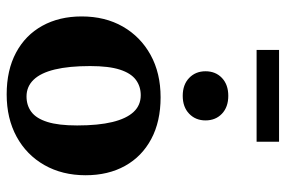

<svg xmlns="http://www.w3.org/2000/svg" viewBox="-164 -700 877 590"><g transform="rotate(90 275.0 -405.5)"><path d="M277 -48Q304.5 -48 324.5 -63Q344.5 -78 355.2 -112Q366 -146 366 -203.5Q366 -268.5 355.5 -311.8Q345 -355 324.5 -377Q304 -399 273 -399Q246 -399 225.8 -384Q205.5 -369 194.5 -335Q183.5 -301 183.5 -243.5Q183.5 -178.5 194 -135Q204.5 -91.5 225.5 -69.8Q246.5 -48 277 -48ZM270.5 13Q196 13 142.2 -15.8Q88.5 -44.5 59.8 -96.5Q31 -148.5 31 -217.5Q31 -289.5 62.2 -344Q93.5 -398.5 149.2 -429.2Q205 -460 279.5 -460Q354 -460 407.8 -431.2Q461.5 -402.5 490.2 -350.8Q519 -299 519 -229.5Q519 -158 487.8 -103Q456.5 -48 400.5 -17.5Q344.5 13 270.5 13ZM275 -528Q240.5 -528 220 -547.8Q199.5 -567.5 199.5 -598Q199.5 -629 220 -648.5Q240.5 -668 275 -668Q309.5 -668 330 -648.5Q350.5 -629 350.5 -598Q350.5 -567.5 330 -547.8Q309.5 -528 275 -528ZM134 -755V-824H416V-755Z"/></g></svg>

Font: Newsreader 16pt 16pt
Style: Bold
Weight: 700
Version: Version 1.003